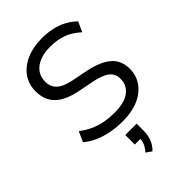

<svg xmlns="http://www.w3.org/2000/svg" viewBox="-285 -819 1196 1196"><g transform="rotate(-45 312.5 -221.0)"><path d="M321 9Q265 9 216 -0.5Q167 -10 125.5 -28.5Q84 -47 52 -74L82 -142Q116 -116 152 -99Q188 -82 230 -73.5Q272 -65 321 -65Q409 -65 453 -98.5Q497 -132 497 -188Q497 -218 483.5 -238.5Q470 -259 439.5 -273.5Q409 -288 360 -298L253 -319Q158 -339 112.5 -385Q67 -431 67 -507Q67 -569 100 -615.5Q133 -662 192 -688Q251 -714 327 -714Q376 -714 419 -704.5Q462 -695 498.5 -675.5Q535 -656 563 -628L533 -562Q489 -603 439 -621.5Q389 -640 327 -640Q274 -640 234.5 -624Q195 -608 173.5 -578.5Q152 -549 152 -508Q152 -462 181 -434.5Q210 -407 277 -393L383 -372Q484 -351 533 -308Q582 -265 582 -192Q582 -133 550 -87.5Q518 -42 459.5 -16.5Q401 9 321 9ZM318 272 281 246Q303 222 311.5 200Q320 178 320 153L340 164H270V80H370V142Q370 180 357.5 213Q345 246 318 272Z"/></g></svg>

Font: Nunito Sans 11pt
Style: Regular
Weight: 400
Version: Version 3.101;gftools[0.9.27]